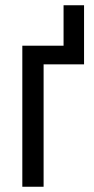

<svg xmlns="http://www.w3.org/2000/svg" viewBox="-20 -711 359 731"><path d="M300 -466H146V0H65V-537H222V-691H300Z"/></svg>

Font: Noto Sans UI Cond
Style: Regular
Weight: 400
Width: 3
Designer: Monotype Design Team
Foundry: Monotype Imaging Inc.
Version: Version 1.001